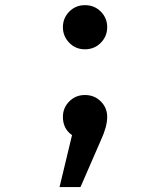

<svg xmlns="http://www.w3.org/2000/svg" viewBox="-20 -549 655 756"><path d="M314.4 -528.7Q351.8 -528.7 376.9 -503.3Q402.1 -477.9 402.1 -442.1Q402.1 -406.2 376.9 -380.5Q351.8 -354.9 314.4 -354.9Q277.9 -354.9 252.8 -380.5Q227.7 -406.2 227.7 -442.1Q227.7 -477.9 252.8 -503.3Q277.9 -528.7 314.4 -528.7ZM314.4 -174.9Q351.8 -174.9 376.9 -149.7Q402.1 -124.6 402.1 -88.7Q402.1 -50.8 377.9 1.5L296.9 187.7H214.4L263.6 -16.9Q227.7 -42.1 227.7 -88.7Q227.7 -124.6 252.8 -149.7Q277.9 -174.9 314.4 -174.9Z"/></svg>

Font: Fira Code Retina
Style: Regular
Weight: 450
Monospace: yes
Designer: Carrois Corporate, Edenspiekermann AG, Nikita Prokopov
Foundry: Carrois Corporate, Edenspiekermann AG, Nikita Prokopov
Version: Version 6.002